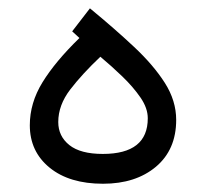

<svg xmlns="http://www.w3.org/2000/svg" viewBox="-20 -447 498 465"><path d="M172.4 -355 154.8 -371.1 197.8 -426.8Q257.3 -377.9 304.4 -333.7Q351.6 -289.6 379.2 -246.3Q406.7 -203.1 406.7 -156.7Q406.7 -84.5 357.7 -43.2Q308.6 -2 229.5 -2Q147.9 -2 100.1 -41Q52.2 -80.1 52.2 -143.6Q52.2 -197.8 83 -247.8Q113.8 -297.9 172.4 -355ZM337.9 -160.6Q337.9 -185.1 320.3 -210.7Q302.7 -236.3 276.4 -261.7Q250 -287.1 223.1 -309.6Q179.2 -268.1 150.1 -230.2Q121.1 -192.4 121.1 -151.4Q121.1 -117.2 147.9 -95.7Q174.8 -74.2 229 -74.2Q337.9 -74.2 337.9 -160.6Z"/></svg>

Font: Vazirmatn RD Light
Style: Regular
Weight: 300
Designer: Saber Rastikerdar
Foundry: Saber Rastikerdar
Version: Version 32.102